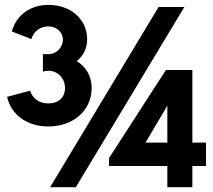

<svg xmlns="http://www.w3.org/2000/svg" viewBox="-20 -779 885 799"><path d="M433.6 -88.2H676.4V0H780.5V-88.2H837.3V-185.5H780.5V-487.7H670.5L433.6 -120.9ZM180.9 -252.7C286.4 -252.7 361.4 -320.5 361.4 -412.7C361.4 -461.8 339.1 -500 299.5 -524.5C327.3 -547.3 342.7 -578.2 342.7 -615.9C342.7 -698.2 275 -758.6 182.3 -758.6C106.4 -758.6 48.6 -717.3 29.1 -648.2L110.5 -616.4C119.5 -648.2 147.7 -669.1 180.5 -669.1C215 -669.1 241.8 -645 241.8 -614.1C241.8 -582.7 215 -553.6 183.2 -553.6H158.6V-480.5C165 -483.2 172.7 -484.5 181.4 -484.5C220 -484.5 250.5 -454.1 250.5 -412.7C250.5 -373.6 223.6 -348.6 181.4 -348.6C141.8 -348.6 115 -370 105.5 -401.8L9.5 -375.9C26.4 -300.5 93.6 -252.7 180.9 -252.7ZM295.5 0 747.3 -750H640L188.6 0ZM585.5 -185.5 676.4 -339.1V-185.5Z"/></svg>

Font: Spartan MB ExtBd
Style: Regular
Weight: 800
Designer: Matt Bailey, Mirko Velimirovic
Foundry: Matt Bailey
Version: Version 1.005